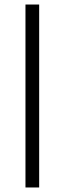

<svg xmlns="http://www.w3.org/2000/svg" viewBox="-20 -828 286 848"><path d="M92.5 0V-808H153V0Z"/></svg>

Font: Encode Sans Expanded Light
Style: Regular
Weight: 300
Width: 7
Designer: Multiple Designers
Foundry: Impallari Type
Version: Version 3.000; ttfautohint (v1.8.3) -l 8 -r 50 -G 200 -x 14 